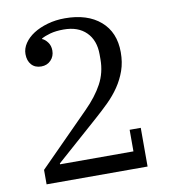

<svg xmlns="http://www.w3.org/2000/svg" viewBox="-80 -780 761 850"><g transform="rotate(-10 300.0 -355.0)"><path d="M61 -65 288 -294Q338 -344 365 -394Q392 -444 392 -504V-526Q392 -589 355.5 -625.5Q319 -662 254 -662Q219 -662 193.5 -655Q168 -648 153 -639V-637Q166 -632 177.5 -616.5Q189 -601 189 -579Q189 -553 172 -535.5Q155 -518 129 -518Q101 -518 85 -536Q69 -554 69 -584Q69 -609 84.5 -632Q100 -655 126.5 -672Q153 -689 189.5 -699.5Q226 -710 268 -710Q369 -710 427.5 -659.5Q486 -609 486 -519Q486 -474 473 -437Q460 -400 438 -367.5Q416 -335 386.5 -306Q357 -277 324 -248L135 -81V-77H465V-174H515V0H61Z"/></g></svg>

Font: IBM Plex Serif
Style: Regular
Weight: 400
Designer: Mike Abbink, Paul van der Laan, Pieter van Rosmalen
Foundry: Bold Monday
Version: Version 2.6